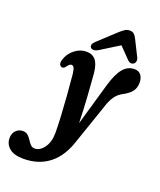

<svg xmlns="http://www.w3.org/2000/svg" viewBox="-270 -743 906 1088"><g transform="rotate(20 183.0 -199.0)"><path d="M305.5 -311Q326 -381 354 -414.5Q382 -448 422 -448Q448.5 -448 461.8 -430.5Q475 -413 475 -386Q475 -356.5 461.5 -335.8Q448 -315 411.5 -294.5Q379.5 -278.5 361.8 -252.2Q344 -226 330 -179.5L253.5 43Q222.5 144 158.8 194.5Q95 245 3 245Q-54 245 -82.2 221.2Q-110.5 197.5 -110.5 161Q-110.5 133.5 -94 115.8Q-77.5 98 -51.5 98Q-32.5 98 -21 108.8Q-9.5 119.5 -0.8 133.5Q8 147.5 18 158Q28 168.5 43.5 168.5Q74.5 168.5 99.2 134.2Q124 100 124 44Q124 8 121 -51Q118 -110 112.8 -176.8Q107.5 -243.5 102 -302.5Q98.5 -330 92.8 -339.5Q87 -349 78 -349Q67 -349 51.5 -327.5Q39.5 -311 25 -319Q5.5 -330 23 -371.5Q36 -402.5 66.2 -425.2Q96.5 -448 133.5 -448Q169 -448 188.5 -424.2Q208 -400.5 213.5 -348.5Q218.5 -290.5 223.5 -214Q228.5 -137.5 231 -52.5ZM192.5 -479Q177.5 -470.5 165.2 -470.8Q153 -471 148 -478Q136 -495 160.5 -517L263 -612Q279.5 -627 292.8 -635.8Q306 -644.5 322 -644.5Q338.5 -644.5 348 -636Q357.5 -627.5 365 -612L414 -514Q419 -503.5 416.8 -492.8Q414.5 -482 409 -478Q390 -464.5 371.5 -482L306 -549.5Z"/></g></svg>

Font: Fraunces 144pt SuperSoft SemiBold
Style: Italic
Weight: 600
Italic angle: -16°
Version: Version 1.000;[b76b70a41]